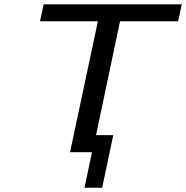

<svg xmlns="http://www.w3.org/2000/svg" viewBox="-20 -715 874 902"><path d="M168 -615.2 185.1 -694.8H834L816.9 -615.2H543.9L431.2 -80.1H512.2L460 167H377L412.1 0H309.1L439.9 -615.2Z"/></svg>

Font: CMU Bright
Style: SemiBoldOblique
Weight: 600
Italic angle: -12°
Version: Version 0.7.0